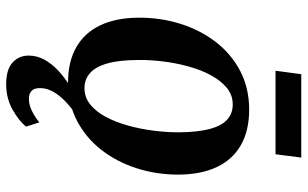

<svg xmlns="http://www.w3.org/2000/svg" viewBox="-203 -563 974 608"><g transform="rotate(90 284.0 -259.0)"><path d="M327 -561Q393.5 -561 439.2 -535Q485 -509 508.8 -459Q532.5 -409 533 -337Q533 -268 513 -205.2Q493 -142.5 455 -93.5Q417 -44.5 362.8 -16Q308.5 12.5 240.5 12.5Q175 12.5 129.2 -13.8Q83.5 -40 60 -89.8Q36.5 -139.5 36 -210Q35.5 -280 55.5 -343.5Q75.5 -407 113.5 -456Q151.5 -505 205.5 -533Q259.5 -561 327 -561ZM311 -509Q281 -509 258.2 -490.2Q235.5 -471.5 218.5 -440.2Q201.5 -409 190.8 -370.2Q180 -331.5 174.8 -290.2Q169.5 -249 170 -211Q170 -150 180.8 -112.2Q191.5 -74.5 211.5 -57Q231.5 -39.5 259 -39.5Q288.5 -39.5 311.2 -58Q334 -76.5 350.5 -107.8Q367 -139 377.8 -178Q388.5 -217 393.8 -258.2Q399 -299.5 399 -338Q398.5 -398.5 388.5 -436Q378.5 -473.5 359 -491.2Q339.5 -509 311 -509ZM245.5 208.5Q199 208 177.5 187.8Q156 167.5 156 137.5Q156 110.5 169.2 86.8Q182.5 63 204.2 43Q226 23 252.2 6.8Q278.5 -9.5 304 -22.5L327.5 -34L354 -20Q324.5 -1 303.2 19Q282 39 270.5 59.5Q259 80 259 100.5Q258.5 119.5 267.8 128Q277 136.5 293 136.5Q311 136.5 330 127.5Q349 118.5 367.5 103.5L381 145.5Q363 168 327.2 188.2Q291.5 208.5 245.5 208.5ZM215 -726H479L468.5 -644.5H204Z"/></g></svg>

Font: Merriweather 36pt SemiBold
Style: Italic
Weight: 600
Italic angle: -7.8°
Version: Version 2.101